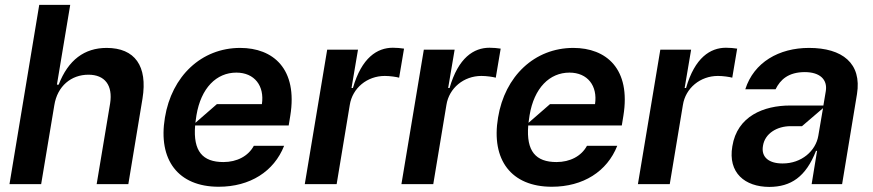

<svg xmlns="http://www.w3.org/2000/svg" viewBox="-20 -747 3542 779"><path d="M147 0 200.3 -319.6C212.7 -398.4 269.5 -443.9 338.8 -443.9C405.5 -443.9 438.2 -400.9 426.8 -327.4L372.2 0H500.7L558.2 -347.3C579.5 -479 527.3 -552.6 412.6 -552.6C322.8 -552.6 256.7 -503.9 218 -403.4H210.9L264.9 -727.3H139.2L18.5 0Z M954.5 -552.6C797.2 -552.6 676.5 -437.9 649.1 -269.9C620.4 -98.4 702.8 10.7 867.2 10.7C994.3 10.7 1091.6 -51.1 1132.8 -155.5H1009.9C987.2 -113.3 941.1 -89.5 886.4 -89.5C802.2 -89.5 763.1 -133.2 771.7 -237.9H1151.3L1157.7 -277C1188.9 -468.4 1087.7 -552.6 954.5 -552.6ZM860.1 -324.6 772.7 -248.6C773.8 -258.2 775.2 -268.5 777 -279.1C795.5 -390.3 858.3 -452.4 938.9 -452.4C1012.8 -452.4 1053.6 -398.4 1042.6 -324.6Z M1345.9 0 1399.1 -321C1409.8 -389.9 1469.8 -438.9 1541.2 -438.9C1562.1 -438.9 1588.4 -435 1599.4 -431.8L1619.3 -549.7C1607.6 -551.8 1588.1 -553.3 1573.9 -553.3C1510.7 -553.3 1447.4 -513.5 1411.9 -389.9H1406.2L1432.5 -545.5H1307.5L1216.6 0Z M1737.9 0 1791.2 -321C1801.8 -389.9 1861.9 -438.9 1933.2 -438.9C1954.2 -438.9 1980.5 -435 1991.5 -431.8L2011.4 -549.7C1999.6 -551.8 1980.1 -553.3 1965.9 -553.3C1902.7 -553.3 1839.5 -513.5 1804 -389.9H1798.3L1824.6 -545.5H1699.6L1608.7 0Z M2306.1 -552.6C2148.8 -552.6 2028.1 -437.9 2000.7 -269.9C1971.9 -98.4 2054.3 10.7 2218.8 10.7C2345.9 10.7 2443.2 -51.1 2484.4 -155.5H2361.5C2338.8 -113.3 2292.6 -89.5 2237.9 -89.5C2153.8 -89.5 2114.7 -133.2 2123.2 -237.9H2502.8L2509.2 -277C2540.5 -468.4 2439.3 -552.6 2306.1 -552.6ZM2211.6 -324.6 2124.3 -248.6C2125.4 -258.2 2126.8 -268.5 2128.6 -279.1C2147 -390.3 2209.9 -452.4 2290.5 -452.4C2364.3 -452.4 2405.2 -398.4 2394.2 -324.6Z M2697.4 0 2750.7 -321C2761.4 -389.9 2821.4 -438.9 2892.8 -438.9C2913.7 -438.9 2940 -435 2951 -431.8L2970.9 -549.7C2959.2 -551.8 2939.6 -553.3 2925.4 -553.3C2862.2 -553.3 2799 -513.5 2763.5 -389.9H2757.8L2784.1 -545.5H2659.1L2568.2 0Z M3101.2 11.4C3188.9 11 3249.3 -29.1 3290.8 -134.9H3295.1L3273.1 0H3396.7L3457 -365.1C3477.3 -490.1 3397.7 -552.6 3262.4 -552.6C3140.6 -552.6 3038.7 -494.3 3003.9 -384.9H3126.8C3146 -424 3178.6 -454.2 3245.4 -454.5C3307.9 -454.2 3337.7 -423.3 3330.6 -377.8L3320.7 -318.9H3185.7C3078.8 -318.9 2970.9 -275.9 2951.3 -153.4C2932.9 -45.8 3002.1 11 3101.2 11.4ZM3155.2 -83.8C3101.6 -83.5 3067.1 -108 3075.6 -155.5C3083.5 -206 3133.2 -235.1 3187.9 -235.1H3234L3319.2 -308.2L3300.1 -196C3289.8 -134.9 3232.2 -83.5 3155.2 -83.8Z"/></svg>

Font: Riot Sans 2.0
Style: Bold Italic
Weight: 600
Italic angle: -9.39999°
Designer: Rasmus Andersson
Foundry: rsms
Version: Version 3.006;hotconv 1.0.109;makeotfexe 2.5.65596